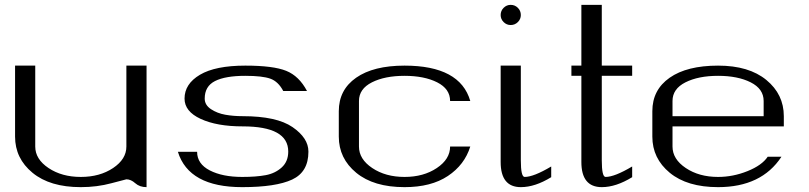

<svg xmlns="http://www.w3.org/2000/svg" viewBox="-20 -770 3328 790"><path d="M583 -500Q583 -500 583 0Q554.7 0 536.6 -16.1Q518.6 -32.2 500 -32.2Q498 -32.2 438.5 -16.1Q378.9 0 312.5 0Q185.5 0 113.8 -59.1Q42 -118.2 42 -208V-500H125V-167Q125 -115.2 179.7 -78.6Q234.4 -42 312.5 -42Q390.6 -42 445.3 -78.6Q500 -115.2 500 -167V-500Z M989.3 -500Q1104.5 -500 1157.7 -478.5Q1210.9 -457 1243.2 -395.5H1145.5Q1125 -434.6 1092.3 -446.3Q1059.6 -458 989.3 -458Q907.2 -458 864.7 -436.5Q822.3 -415 822.3 -364.3Q822.3 -337.9 848.1 -320.8Q874 -303.7 907.2 -297.9Q940.4 -292 978.5 -292Q1118.2 -292 1183.6 -247.1Q1249 -202.1 1249 -146.5V-145.5Q1249 -62.5 1182.1 -31.2Q1115.2 0 976.6 0Q756.8 0 711.9 -145.5H791Q791 -95.7 843.3 -68.8Q895.5 -42 976.6 -42Q1034.2 -42 1073.2 -49.3Q1112.3 -56.6 1139.2 -81.1Q1166 -105.5 1166 -146.5Q1166 -250 978.5 -250Q872.1 -250 805.7 -280.8Q739.3 -311.5 739.3 -364.3Q739.3 -424.8 802.7 -462.4Q866.2 -500 989.3 -500Z M1915 -354.5H1832Q1832 -404.3 1778.8 -431.2Q1725.6 -458 1644.5 -458Q1563.5 -458 1510.3 -431.2Q1457 -404.3 1457 -354.5V-167Q1457 -115.2 1511.7 -78.6Q1566.4 -42 1644.5 -42Q1722.7 -42 1777.3 -78.6Q1832 -115.2 1832 -167H1915Q1891.6 -91.8 1822.8 -45.9Q1753.9 0 1644.5 0Q1517.6 0 1445.8 -59.1Q1374 -118.2 1374 -208V-312.5Q1374 -400.4 1445.3 -450.2Q1516.6 -500 1644.5 -500Q1873 -500 1915 -354.5Z M2081.1 -750Q2098.6 -750 2110.8 -737.8Q2123 -725.6 2123 -708Q2123 -691.4 2110.8 -679.2Q2098.6 -667 2081.1 -667Q2064.5 -667 2052.2 -679.2Q2040 -691.4 2040 -708Q2040 -725.6 2052.2 -737.8Q2064.5 -750 2081.1 -750ZM2123 -500V-110.4Q2123 -42 2138.7 -42Q2175.8 -42 2248 -85V-41Q2181.6 0 2123 0Q2040 0 2040 -103.5V-500Z M2456.1 -750V-500H2581.1V-458H2456.1V-110.4Q2456.1 -42 2471.7 -42Q2508.8 -42 2581.1 -85Q2581.1 -85 2581.1 -41Q2514.6 0 2456.1 0Q2372.1 0 2372.1 -103.5V-458H2331.1V-500H2372.1V-750Z M3205.1 -250H2747.1V-167Q2747.1 -115.2 2801.8 -78.6Q2856.4 -42 2934.6 -42Q2996.1 -42 3055.7 -65.9Q3115.2 -89.8 3138.7 -125H3195.3Q3113.3 0 2934.6 0Q2807.6 0 2735.8 -59.1Q2664.1 -118.2 2664.1 -208V-312.5Q2664.1 -400.4 2735.4 -450.2Q2806.6 -500 2934.6 -500Q3061.5 -500 3133.3 -440.9Q3205.1 -381.8 3205.1 -292ZM2747.1 -292H3122.1V-354.5Q3122.1 -404.3 3068.8 -431.2Q3015.6 -458 2934.6 -458Q2853.5 -458 2800.3 -431.2Q2747.1 -404.3 2747.1 -354.5Z"/></svg>

Font: okolaks
Style: Regular
Weight: 500
Version: Version 000.6.0